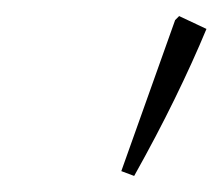

<svg xmlns="http://www.w3.org/2000/svg" viewBox="-20 -744 277 239"><path d="M147 -525 131 -531 198 -719 203 -724 237 -708Q220 -667 197.5 -621Q175 -575 147 -525Z"/></svg>

Font: Piazzolla ExtraLight
Style: Italic
Weight: 200
Italic angle: -11.3°
Designer: Juan Pablo del Peral
Foundry: Huerta Tipografica
Version: Version 1.330